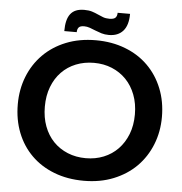

<svg xmlns="http://www.w3.org/2000/svg" viewBox="-58 -914 929 978"><g transform="rotate(5 406.5 -425.5)"><path d="M406.3 -107Q356 -107 313.6 -124.4Q271.3 -141.8 240.5 -173.5Q209.8 -205.3 192.9 -250.3Q176 -295.3 176 -350.8Q176 -407 193.3 -452Q210.5 -497 241.3 -528.7Q272 -560.5 314.4 -577.5Q356.8 -594.5 406.3 -594.5Q456.5 -594.5 498.5 -577.1Q540.5 -559.7 571.2 -528Q602 -496.2 619.2 -451.2Q636.5 -406.2 636.5 -350.8Q636.5 -294.5 618.9 -249.5Q601.2 -204.5 570.5 -172.8Q539.7 -141 497.7 -124Q455.7 -107 406.3 -107ZM406.3 8.5Q490 8.5 558.1 -19Q626.3 -46.5 674.3 -94.6Q722.3 -142.8 748.5 -208.3Q774.8 -273.8 774.8 -349.8Q774.8 -429 748.1 -495.3Q721.5 -561.5 673.1 -609.4Q624.8 -657.3 556.6 -683.6Q488.5 -710 406.3 -710Q321.7 -710 253.6 -682.5Q185.5 -655 137.5 -606.5Q89.5 -558 63.6 -492.5Q37.7 -427 37.7 -351Q37.7 -272 63.6 -206Q89.5 -140 137.9 -92.1Q186.2 -44.2 254.4 -17.9Q322.5 8.5 406.3 8.5ZM469 -742.5Q515.5 -742.5 541.4 -771.5Q567.3 -800.5 567.3 -859H503.8Q503.8 -842.3 495.3 -833.6Q486.8 -825 464.5 -825Q445.8 -825 431.8 -830.3Q417.8 -835.5 403.9 -842Q390 -848.5 373.5 -853.8Q357 -859 333.5 -859Q309 -859 291.5 -851.9Q274 -844.7 262.9 -830.2Q251.7 -815.7 246.5 -793.9Q241.2 -772 241.2 -742.5H304.8Q304.8 -758 312.4 -766.9Q320 -775.7 340 -775.7Q355 -775.7 369.4 -770.5Q383.8 -765.2 398.8 -759.1Q413.8 -753 430.8 -747.7Q447.8 -742.5 469 -742.5Z"/></g></svg>

Font: Tilda Sans VF
Style: Regular
Weight: 400
Designer: ParaType Ltd
Foundry: ParaType Ltd
Version: Version 1.010